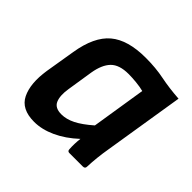

<svg xmlns="http://www.w3.org/2000/svg" viewBox="-133 -644 797 797"><g transform="rotate(45 265.5 -246.0)"><path d="M160 12Q85 12 60 -39Q35 -90 48 -175L70 -308Q87 -413 141 -458.5Q195 -504 300 -504Q359 -504 408 -494Q457 -484 516 -480L459 -125Q454 -96 451 -67.5Q448 -39 447 -12Q447 0 434 0H355Q344 0 344 -12Q343 -26 343.5 -42Q344 -58 346 -74Q301 -32 253 -10Q205 12 160 12ZM218 -90Q247 -90 278 -105.5Q309 -121 349 -156L387 -396Q368 -401 343 -403.5Q318 -406 297 -406Q243 -406 217.5 -380Q192 -354 183 -300L165 -185Q158 -141 169 -115.5Q180 -90 218 -90Z"/></g></svg>

Font: Sofia Sans
Style: Bold Italic
Weight: 700
Italic angle: -9°
Designer: Botio Nikoltchev, Ani Petrova
Foundry: lettersoup
Version: Version 4.101; ttfautohint (v1.8.4.7-5d5b)